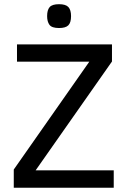

<svg xmlns="http://www.w3.org/2000/svg" viewBox="-20 -885 608 905"><path d="M44.9 0V-85.9L400.9 -594.2H60.1V-675.8H507.8V-595.2L147.9 -82H516.1V0ZM314.9 -809.1Q314.9 -778.3 302 -765.6Q289.1 -752.9 258.3 -752.9Q224.1 -752.9 213.1 -768.1Q202.1 -783.2 202.1 -809.1Q202.1 -837.9 214.1 -851.6Q226.1 -865.2 258.3 -865.2Q290 -865.2 302.5 -851.6Q314.9 -837.9 314.9 -809.1Z"/></svg>

Font: ClearSansRegular
Style: Regular
Weight: 400
Foundry: Intel Corporation
Version: Version 1.00